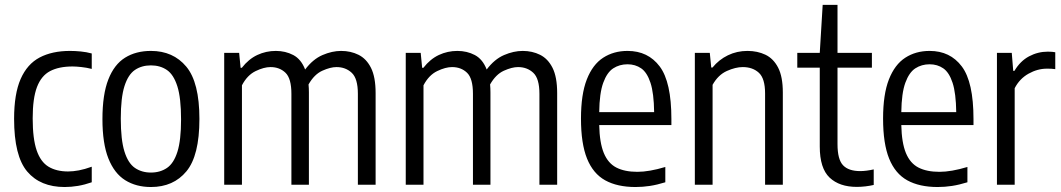

<svg xmlns="http://www.w3.org/2000/svg" viewBox="-20 -760 4367 790"><path d="M246 9.5Q146 9.5 92 -54.2Q38 -118 38 -271Q38 -374 65 -435.2Q92 -496.5 143.2 -523.5Q194.5 -550.5 268 -550.5Q289.5 -550.5 312.5 -548.2Q335.5 -546 357.5 -540V-476.5Q335.5 -482 314.2 -484.2Q293 -486.5 278.5 -486.5Q222.5 -486.5 186.2 -467.5Q150 -448.5 132.2 -402Q114.5 -355.5 114.5 -273Q114.5 -189 130.8 -141.5Q147 -94 179.5 -74.2Q212 -54.5 260 -54.5Q280.5 -54.5 304.5 -59Q328.5 -63.5 357.5 -74V-10Q329 0 301 4.8Q273 9.5 246 9.5Z M601 9.5Q540 9.5 495.2 -18.5Q450.5 -46.5 426 -108Q401.5 -169.5 401.5 -270Q401.5 -371.5 425.8 -433.2Q450 -495 494.8 -522.8Q539.5 -550.5 601 -550.5Q692.5 -550.5 746.5 -485.8Q800.5 -421 800.5 -270.5Q800.5 -119.5 747 -55Q693.5 9.5 601 9.5ZM601 -50Q639 -50 667 -69Q695 -88 710 -135.5Q725 -183 725 -268.5Q725 -356.5 709.8 -404.8Q694.5 -453 666.8 -472Q639 -491 601 -491Q563 -491 535.2 -472.2Q507.5 -453.5 492.2 -405.8Q477 -358 477 -272Q477 -185 492 -136.8Q507 -88.5 535 -69.2Q563 -50 601 -50Z M902.5 0V-542.5H964L970 -481H975Q1003 -517 1038.8 -533.8Q1074.5 -550.5 1115 -550.5Q1154.5 -550.5 1186.8 -533.5Q1219 -516.5 1235.5 -474Q1267.5 -516.5 1307 -533.5Q1346.5 -550.5 1383.5 -550.5Q1423 -550.5 1455.2 -534.5Q1487.5 -518.5 1506.5 -480.8Q1525.5 -443 1525.5 -377V0H1452.5V-374Q1452.5 -437 1427.2 -460.5Q1402 -484 1364.5 -484Q1339.5 -484 1306.2 -469Q1273 -454 1249.5 -412.5Q1251 -397 1251 -380V0H1179V-374Q1179 -437 1154.8 -460.5Q1130.5 -484 1093 -484Q1066 -484 1031.8 -467.5Q997.5 -451 975.5 -409V0Z M1649.5 0V-542.5H1711L1717 -481H1722Q1750 -517 1785.8 -533.8Q1821.5 -550.5 1862 -550.5Q1901.5 -550.5 1933.8 -533.5Q1966 -516.5 1982.5 -474Q2014.5 -516.5 2054 -533.5Q2093.5 -550.5 2130.5 -550.5Q2170 -550.5 2202.2 -534.5Q2234.5 -518.5 2253.5 -480.8Q2272.5 -443 2272.5 -377V0H2199.5V-374Q2199.5 -437 2174.2 -460.5Q2149 -484 2111.5 -484Q2086.5 -484 2053.2 -469Q2020 -454 1996.5 -412.5Q1998 -397 1998 -380V0H1926V-374Q1926 -437 1901.8 -460.5Q1877.5 -484 1840 -484Q1813 -484 1778.8 -467.5Q1744.5 -451 1722.5 -409V0Z M2595 9.5Q2520 9.5 2470.2 -18Q2420.5 -45.5 2395.5 -107.2Q2370.5 -169 2370.5 -272Q2370.5 -372 2394.5 -433.2Q2418.5 -494.5 2461.8 -522.5Q2505 -550.5 2562 -550.5Q2646.5 -550.5 2694.5 -486.5Q2742.5 -422.5 2742.5 -270.5V-245.5H2445.5Q2447 -172.5 2464.5 -130.2Q2482 -88 2516.2 -70.5Q2550.5 -53 2602.5 -53Q2651 -53 2717.5 -73V-10Q2683.5 0.5 2654 5Q2624.5 9.5 2595 9.5ZM2562 -495.5Q2529 -495.5 2503.2 -478.8Q2477.5 -462 2462 -419.2Q2446.5 -376.5 2445.5 -298.5H2671.5Q2670.5 -376.5 2656.5 -419.2Q2642.5 -462 2618.2 -478.8Q2594 -495.5 2562 -495.5Z M2839 0V-542.5H2900.5L2906.5 -482H2911.5Q2938 -514.5 2975 -532.5Q3012 -550.5 3055.5 -550.5Q3096.5 -550.5 3129.5 -534.8Q3162.5 -519 3181.8 -481.5Q3201 -444 3201 -379.5V0H3128V-375.5Q3128 -437 3102.5 -460.5Q3077 -484 3036 -484Q3006.5 -484 2970.8 -468Q2935 -452 2912 -411V0Z M3505.5 9Q3434 9 3393.5 -29.2Q3353 -67.5 3353 -157V-481.5H3260.5V-542.5H3353L3365 -740H3426V-542.5H3567.5V-481.5H3426V-167Q3426 -104 3448.8 -80Q3471.5 -56 3519.5 -56Q3543.5 -56 3575 -63V1Q3560 4.5 3541.2 6.8Q3522.5 9 3505.5 9Z M3838 9.5Q3763 9.5 3713.2 -18Q3663.5 -45.5 3638.5 -107.2Q3613.5 -169 3613.5 -272Q3613.5 -372 3637.5 -433.2Q3661.5 -494.5 3704.8 -522.5Q3748 -550.5 3805 -550.5Q3889.5 -550.5 3937.5 -486.5Q3985.5 -422.5 3985.5 -270.5V-245.5H3688.5Q3690 -172.5 3707.5 -130.2Q3725 -88 3759.2 -70.5Q3793.5 -53 3845.5 -53Q3894 -53 3960.5 -73V-10Q3926.5 0.5 3897 5Q3867.5 9.5 3838 9.5ZM3805 -495.5Q3772 -495.5 3746.2 -478.8Q3720.5 -462 3705 -419.2Q3689.5 -376.5 3688.5 -298.5H3914.5Q3913.5 -376.5 3899.5 -419.2Q3885.5 -462 3861.2 -478.8Q3837 -495.5 3805 -495.5Z M4082 0V-542.5H4143L4149 -468.5H4154Q4178 -509 4214.2 -528.2Q4250.5 -547.5 4291.5 -547.5Q4301 -547.5 4308.8 -546.8Q4316.5 -546 4322 -545V-475.5Q4313 -477 4305.2 -477.2Q4297.5 -477.5 4287.5 -477.5Q4249 -477.5 4212 -456.8Q4175 -436 4155 -397V0Z"/></svg>

Font: Encode Sans Condensed
Style: Regular
Weight: 400
Width: 3
Designer: Multiple Designers
Foundry: Impallari Type
Version: Version 3.000; ttfautohint (v1.8.3) -l 8 -r 50 -G 200 -x 14 